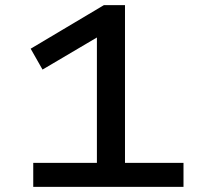

<svg xmlns="http://www.w3.org/2000/svg" viewBox="-20 -725 788 745"><path d="M109 0V-93H356V-620L411 -612L145 -455L99 -536L383 -705H465V-93H692V0Z"/></svg>

Font: Nunito Sans 7pt Expanded Medium
Style: Regular
Weight: 500
Width: 7
Designer: Vernon Adams
Foundry: Vernon Adams
Version: Version 3.101;gftools[0.9.27]